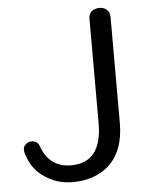

<svg xmlns="http://www.w3.org/2000/svg" viewBox="-51 -739 619 792"><g transform="rotate(-5 258.0 -343.0)"><path d="M217.7 -59.5Q345.6 -59.5 345.6 -222.8V-655.7Q345.6 -684.8 373.4 -693.7Q381 -696.2 389.9 -696.2Q417.7 -696.2 429.1 -673.4Q432.9 -665.8 432.9 -655.7V-215.2Q432.9 -100 367.1 -40.5Q310.1 10.1 217.7 10.1Q155.7 10.1 106.3 -22.8Q54.4 -54.4 34.2 -116.5Q29.1 -127.8 29.1 -141.1Q29.1 -154.4 39.9 -163.3Q50.6 -172.2 62 -172.2Q86.1 -172.2 94.9 -151.9Q126.6 -59.5 217.7 -59.5Z"/></g></svg>

Font: Mandali
Style: Regular
Weight: 400
Designer: Purushoth Kumar Guthula
Foundry: Silikandhra, Hyderabad
Version: Version 1.0.5; ttfautohint (v1.2.25-373a) -l 7 -r 28 -G 50 -